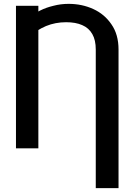

<svg xmlns="http://www.w3.org/2000/svg" viewBox="-20 -757 685 980"><path d="M585 203.1Q555.7 203.1 468.8 203.1Q468.8 26.4 468.8 -503.9Q468.8 -552.7 451.2 -583Q433.6 -614.3 399.4 -628.9Q366.2 -643.6 317.4 -643.6Q262.7 -643.6 214.8 -624Q167 -603.5 127.9 -568.4Q127.9 -600.6 127.9 -665Q152.3 -686.5 184.6 -703.1Q215.8 -718.8 252.9 -727.5Q290 -737.3 330.1 -737.3Q398.4 -737.3 456.1 -710.9Q513.7 -684.6 548.8 -632.8Q585 -581.1 585 -503.9Q585 -268.6 585 203.1ZM175.8 -727.5Q175.8 -545.9 175.8 0Q146.5 0 61.5 0Q61.5 -181.6 61.5 -727.5Q89.8 -727.5 175.8 -727.5Z"/></svg>

Font: DeepSea
Style: Medium
Weight: 500
Designer: Stem
Version: Version 3.019;git-0a5106e0b